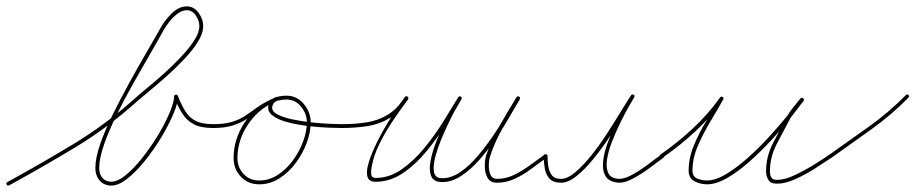

<svg xmlns="http://www.w3.org/2000/svg" viewBox="-25 -565 2861 600"><path d="M-2 4Q104 -54 204 -114.5Q304 -175 395 -256Q409 -269 433.5 -289Q458 -309 486 -334Q514 -359 539.5 -386Q565 -413 581.5 -438Q598 -463 598 -484Q598 -500 587 -516.5Q576 -533 559 -533Q544 -533 530 -522.5Q516 -512 505 -498Q494 -484 487 -472Q487 -472 487 -472Q487 -472 487 -472Q487 -472 487 -472Q487 -472 487 -472Q470 -441 444.5 -397Q419 -353 391 -303.5Q363 -254 339 -205Q315 -156 300 -113Q285 -70 285 -40Q285 -23 293.5 -11Q302 1 320 3Q321 3 322 3Q342 3 367 -17Q392 -37 417.5 -69Q443 -101 465 -136.5Q487 -172 501 -203.5Q515 -235 518 -253Q518 -253 518 -253Q518 -253 518 -253Q518 -253 518 -253Q518 -253 518 -253Q518 -255 518.5 -258Q519 -261 519 -264Q519 -268 524 -269Q529 -270 531 -265Q542 -237 554 -217.5Q566 -198 586 -187.5Q606 -177 641 -177Q647 -177 647 -171Q647 -165 641 -165Q603 -165 581 -176.5Q559 -188 545.5 -209Q532 -230 519 -261Q518 -265 525 -266Q531 -267 531 -262Q531 -260 530.5 -257Q530 -254 530 -251Q530 -251 530 -251Q530 -251 530 -251Q530 -251 530 -251Q530 -251 530 -251Q527 -231 512 -198Q497 -165 474.5 -128.5Q452 -92 425 -59Q398 -26 371.5 -5.5Q345 15 322 15Q320 15 318 15Q296 12 284.5 -3Q273 -18 273 -40Q273 -71 288 -114.5Q303 -158 327.5 -207.5Q352 -257 379.5 -307Q407 -357 433 -401.5Q459 -446 477 -478Q477 -478 477 -478Q477 -478 477 -478Q477 -478 477 -478Q477 -478 477 -478Q488 -499 510.5 -522Q533 -545 559 -545Q581 -545 595.5 -525Q610 -505 610 -484Q610 -461 593.5 -434.5Q577 -408 551.5 -381Q526 -354 497.5 -328.5Q469 -303 443.5 -282Q418 -261 403 -248Q312 -166 211 -105Q110 -44 4 14Q-1 17 -4 12Q-7 7 -2 4Z M635 -171Q635 -177 641 -177Q676 -177 699.5 -184Q723 -191 741 -203Q759 -215 777.5 -228.5Q796 -242 823 -255Q828 -257 831 -252Q833 -247 828 -244Q779 -221 748 -173Q717 -125 717 -71Q717 -42 736 -21.5Q755 -1 785 -1Q816 -1 843 -18.5Q870 -36 890.5 -64Q911 -92 922.5 -123.5Q934 -155 934 -183Q934 -209 916 -231.5Q898 -254 870 -254Q859 -254 845 -251Q831 -248 827 -236Q821 -220 838.5 -209.5Q856 -199 886 -192.5Q916 -186 949 -182.5Q982 -179 1008 -178Q1034 -177 1042 -177Q1048 -177 1048 -171Q1048 -165 1042 -165Q1031 -165 1002.5 -166Q974 -167 939.5 -171Q905 -175 874 -183Q843 -191 825.5 -205Q808 -219 815 -240Q821 -257 838 -261.5Q855 -266 870 -266Q903 -266 924.5 -240Q946 -214 946 -183Q946 -152 933.5 -118.5Q921 -85 899 -55.5Q877 -26 848 -7.5Q819 11 785 11Q750 11 727.5 -13Q705 -37 705 -71Q705 -129 738 -180Q771 -231 823 -255Q828 -257 831 -252Q833 -247 828 -244Q801 -231 781.5 -217Q762 -203 743.5 -191.5Q725 -180 701 -172.5Q677 -165 641 -165Q635 -165 635 -171Z M1042 -177Q1084 -177 1120 -182.5Q1156 -188 1186 -206Q1216 -224 1240 -261Q1243 -266 1248 -263Q1253 -260 1250 -255Q1225 -216 1193.5 -196.5Q1162 -177 1124 -171Q1086 -165 1042 -165Q1036 -165 1036 -171Q1036 -177 1042 -177ZM1249 -263Q1253 -259 1250 -254Q1228 -225 1204 -189.5Q1180 -154 1161 -116Q1142 -78 1136 -41Q1134 -32 1135 -20.5Q1136 -9 1149 -9Q1192 -9 1230.5 -36Q1269 -63 1302 -103.5Q1335 -144 1361.5 -187Q1388 -230 1407 -261Q1410 -266 1415 -263Q1420 -260 1417 -255Q1397 -222 1369.5 -178Q1342 -134 1308 -92.5Q1274 -51 1234 -24Q1194 3 1149 3Q1128 3 1123.5 -12Q1119 -27 1125.5 -51Q1132 -75 1144.5 -102.5Q1157 -130 1171.5 -155.5Q1186 -181 1197.5 -199Q1209 -217 1212 -221Q1218 -231 1225 -241Q1229 -246 1233 -251.5Q1237 -257 1240 -262Q1244 -266 1249 -263ZM1415 -263Q1420 -260 1417 -255Q1413 -248 1409 -241Q1405 -234 1401 -227Q1398 -223 1386 -199.5Q1374 -176 1360 -144Q1346 -112 1337 -81Q1328 -50 1331 -29Q1334 -8 1357 -8Q1385 -8 1413 -27Q1441 -46 1467 -76.5Q1493 -107 1516.5 -141.5Q1540 -176 1558 -207Q1576 -238 1587 -258Q1591 -263 1596 -260Q1601 -257 1598 -252Q1585 -231 1566.5 -198.5Q1548 -166 1524 -131Q1500 -96 1473 -65.5Q1446 -35 1416.5 -15.5Q1387 4 1357 4Q1331 4 1323 -13.5Q1315 -31 1320 -59.5Q1325 -88 1337.5 -120.5Q1350 -153 1365 -183Q1380 -213 1392 -234.5Q1404 -256 1407 -261Q1407 -261 1407 -261Q1410 -266 1415 -263ZM1599 -255Q1573 -211 1547.5 -167.5Q1522 -124 1506 -75Q1506 -75 1506 -75Q1506 -75 1506 -75Q1506 -75 1506 -75Q1506 -75 1506 -75Q1503 -66 1502.5 -49.5Q1502 -33 1507.5 -19.5Q1513 -6 1528 -6Q1556 -6 1581.5 -18.5Q1607 -31 1631 -48.5Q1655 -66 1677 -82Q1681 -85 1685 -80Q1688 -76 1683 -72Q1660 -56 1635.5 -37.5Q1611 -19 1584 -6.5Q1557 6 1528 6Q1507 6 1498.5 -9.5Q1490 -25 1490 -45Q1490 -65 1494 -79Q1494 -79 1494 -79Q1494 -79 1494 -79Q1494 -79 1494 -79Q1494 -79 1494 -79Q1511 -128 1536.5 -172.5Q1562 -217 1589 -261Q1592 -266 1597 -263Q1602 -260 1599 -255Z M1680 -83Q1686 -83 1686 -77Q1686 -61 1688.5 -45Q1691 -29 1699.5 -17.5Q1708 -6 1728 -6Q1748 -6 1772.5 -26.5Q1797 -47 1823 -79.5Q1849 -112 1872.5 -148.5Q1896 -185 1915.5 -217Q1935 -249 1947 -267Q1950 -272 1955 -269Q1960 -266 1957 -261Q1952 -253 1940 -232Q1928 -211 1914 -182.5Q1900 -154 1888 -123.5Q1876 -93 1872 -67Q1868 -41 1876 -24Q1884 -7 1910 -6Q1910 -6 1910 -6Q1910 -6 1910 -6Q1910 -6 1910 -6Q1910 -6 1910 -6Q1928 -6 1953.5 -20.5Q1979 -35 2002.5 -53Q2026 -71 2042 -82Q2046 -85 2050 -80Q2053 -76 2048 -72Q2032 -60 2007 -41.5Q1982 -23 1956 -8.5Q1930 6 1910 6Q1910 6 1910 6Q1910 6 1910 6Q1910 6 1910 6Q1910 6 1910 6Q1879 4 1868 -13.5Q1857 -31 1859.5 -58.5Q1862 -86 1873.5 -117.5Q1885 -149 1899.5 -179.5Q1914 -210 1927.5 -233.5Q1941 -257 1947 -267Q1950 -272 1955 -269Q1960 -266 1957 -261Q1944 -241 1924.5 -208Q1905 -175 1880.5 -138Q1856 -101 1829.5 -68.5Q1803 -36 1777 -15Q1751 6 1728 6Q1704 6 1692.5 -6.5Q1681 -19 1677.5 -38.5Q1674 -58 1674 -77Q1674 -83 1680 -83Z M2037 -74Q2034 -79 2039 -82Q2091 -118 2139.5 -163Q2188 -208 2225 -260Q2228 -265 2233 -262Q2238 -259 2235 -254Q2217 -222 2194.5 -184.5Q2172 -147 2155.5 -108.5Q2139 -70 2139 -32Q2139 -13 2154 -7Q2169 -1 2184 -1Q2211 -1 2243.5 -20.5Q2276 -40 2311 -71Q2346 -102 2378 -137Q2410 -172 2436 -204Q2462 -236 2476 -256Q2479 -261 2484 -258Q2489 -254 2486 -249Q2475 -236 2464 -222.5Q2453 -209 2444 -194Q2444 -194 2444 -194Q2444 -194 2444 -194Q2444 -194 2444 -194Q2444 -194 2444 -194Q2424 -157 2402.5 -115.5Q2381 -74 2381 -30Q2381 -19 2384 -13Q2384 -13 2384 -13Q2384 -13 2384 -13Q2384 -13 2384 -13Q2384 -13 2384 -13Q2388 -6 2392 -4.5Q2396 -3 2404 -3Q2427 -3 2458 -17.5Q2489 -32 2519 -50.5Q2549 -69 2567 -82Q2571 -85 2575 -80Q2578 -76 2573 -72Q2554 -59 2523.5 -39.5Q2493 -20 2461 -5.5Q2429 9 2404 9Q2393 9 2386 6Q2379 3 2374 -7Q2374 -7 2374 -7Q2374 -7 2374 -7Q2374 -7 2374 -7Q2374 -7 2374 -7Q2369 -16 2369 -30Q2369 -76 2391 -118.5Q2413 -161 2434 -200Q2434 -200 2434 -200Q2434 -200 2434 -200Q2434 -200 2434 -200Q2434 -200 2434 -200Q2442 -215 2453.5 -229Q2465 -243 2476 -257Q2480 -261 2485 -258Q2489 -254 2486 -250Q2470 -228 2444 -195Q2418 -162 2385 -126.5Q2352 -91 2316.5 -59.5Q2281 -28 2247 -8.5Q2213 11 2184 11Q2164 11 2145.5 1.5Q2127 -8 2127 -32Q2127 -71 2143.5 -111Q2160 -151 2183 -188.5Q2206 -226 2225 -260Q2228 -265 2233 -262Q2238 -258 2235 -254Q2197 -200 2148 -154.5Q2099 -109 2045 -72Q2040 -69 2037 -74Z M2564 -72Q2561 -77 2566 -81Q2627 -124 2690 -169Q2753 -214 2806 -268Q2810 -272 2814 -268Q2818 -264 2814 -260Q2761 -206 2697.5 -160.5Q2634 -115 2572 -71Q2568 -67 2564 -72Z"/></svg>

Font: FRB American Cursive Guidelines Thin
Style: Italic
Weight: 100
Italic angle: -25°
Version: Version 2.0;Modular Font Editor K font №1